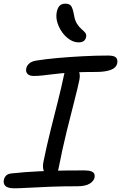

<svg xmlns="http://www.w3.org/2000/svg" viewBox="-31 -1006 654 1037"><path d="M150.8 -595.8Q127.8 -595.8 117.4 -607.1Q107 -618.4 110.8 -636Q113 -650 126.2 -662.5Q139.4 -675 166.4 -679Q215.6 -687 281 -692.8Q346.4 -698.6 417 -702.3Q487.6 -706 552.6 -706Q585.4 -706 595.5 -695.2Q605.6 -684.4 602.4 -665.8Q597.2 -639.6 567.1 -628.5Q537 -617.4 488.4 -617.4Q422.8 -617.4 376.5 -615.2Q330.2 -613 297.3 -609.8Q264.4 -606.6 239.9 -603.4Q215.4 -600.2 194.6 -598Q173.8 -595.8 150.8 -595.8ZM245 -56Q219.2 -56 208 -77Q196.8 -98 203.8 -133Q221.4 -219.6 242.3 -302.9Q263.2 -386.2 282.4 -462.2Q301.6 -538.2 314.4 -600Q319.2 -624.2 328.9 -636.6Q338.6 -649 357.4 -649Q379.8 -649 392 -627.4Q404.2 -605.8 397.8 -575Q388.6 -530 369.9 -458.1Q351.2 -386.2 328.5 -293.7Q305.8 -201.2 284.6 -93Q277.2 -56 245 -56ZM46.2 11Q11.4 11 -1.5 -1.4Q-14.4 -13.8 -10.2 -33.6Q-7.6 -48.4 2.6 -58.2Q12.8 -68 33.2 -69.6Q70.2 -73.8 106.8 -76.4Q143.4 -79 180.9 -80.8Q218.4 -82.6 257.5 -83.8Q296.6 -85 338.1 -85.3Q379.6 -85.6 425.2 -85.6Q449.8 -85.6 462.4 -80.4Q475 -75.2 478.3 -67Q481.6 -58.8 480 -48.2Q476.2 -28 453.2 -14Q430.2 0 386.4 0Q309 0 242.2 2.5Q175.4 5 124.7 8Q74 11 46.2 11ZM393.2 -777.2Q369.4 -777.2 346.3 -791.8Q323.2 -806.4 305.6 -830.6Q288 -854.8 279.3 -882.8Q270.6 -910.8 274.8 -936.8Q278.4 -960.2 289.4 -973.2Q300.4 -986.2 321.8 -986.2Q343.6 -986.2 352.7 -974.3Q361.8 -962.4 368.4 -926.4Q373.2 -896 384.8 -877.9Q396.4 -859.8 408.9 -849.2Q421.4 -838.6 429 -829.5Q436.6 -820.4 434.2 -806.8Q430.8 -791 420.9 -784.1Q411 -777.2 393.2 -777.2Z"/></svg>

Font: Shantell Sans Light
Style: Italic
Weight: 300
Italic angle: -11°
Designer: Stephen Nixon, Anya Danilova, Shantell Martin
Foundry: Arrow Type
Version: Version 1.008;[ac192a2d6]